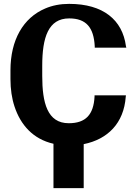

<svg xmlns="http://www.w3.org/2000/svg" viewBox="-20 -741 694 991"><path d="M34 -333C34 -281 41 -233 55 -191C86 -97 150 -23 256 1V230H412V3C536 -22 619 -105 629 -241L630 -249H468V-242C463 -149 422 -105 335 -105C224 -105 198 -211 198 -349V-402C198 -547 229 -646 337 -646C425 -646 464 -599 469 -502V-495H632L630 -503C612 -638 513 -721 337 -721C291 -721 250 -713 213 -697C100 -649 34 -535 34 -378Z"/></svg>

Font: Aerodynamic
Style: Bd
Weight: 500
Designer: Google
Version: Version 2.000980; 2014